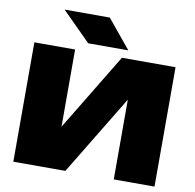

<svg xmlns="http://www.w3.org/2000/svg" viewBox="-101 -1085 1209 1188"><g transform="rotate(10 503.5 -491.0)"><path d="M60 0V-750H316V-141L250 -156L610 -750H947V0H691V-625L757 -610L387 0ZM493 -982 641 -802H389L209 -982Z"/></g></svg>

Font: Unbounded Black
Style: Regular
Weight: 900
Designer: Luke Prowse, Jean-Baptiste Morizot, Fátima Lázaro, Florian Runge
Foundry: NaN
Version: Version 1.701;gftools[0.9.28.dev5+ged2979d]